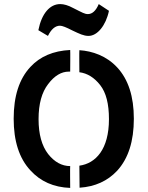

<svg xmlns="http://www.w3.org/2000/svg" viewBox="-20 -907 723 941"><path d="M411 -838C395 -838 386 -844 338 -868C314 -881 293 -887 275 -887C224 -887 184 -840 168 -759L215 -731C231 -764 251 -781 274 -781C285 -781 305 -773 334 -758C370 -741 390 -731 414 -731C457 -731 499 -782 514 -854L464 -887C450 -854 432 -838 411 -838ZM324 14C324 14 323 -92 324 -93C283 -93 247 -113 216 -152C185 -192 169 -249 169 -323C169 -398 185 -455 216 -495C247 -536 281 -556 317 -556C317 -556 324 -556 324 -556C324 -556 325 -661 324 -662C241 -658 176 -630 129 -579C74 -520 47 -436 47 -325C47 -216 74 -131 129 -72C178 -18 243 11 324 14ZM369 -95C369 -95 370 13 370 13C446 8 507 -20 554 -70C609 -130 636 -215 636 -325C636 -434 609 -518 554 -577C502 -633 433 -657 369 -661C368 -661 369 -553 369 -553C408 -548 442 -527 471 -490C500 -453 514 -398 514 -323C514 -175 449 -106 369 -95Z"/></svg>

Font: Karla
Style: Bold Stencil
Weight: 400
Designer: Jonathan Pinhorn
Version: Version 1.000